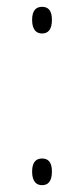

<svg xmlns="http://www.w3.org/2000/svg" viewBox="-20 -537 246 562"><path d="M103 -439C119 -439 132 -448 132 -479C132 -509 119 -517 103 -517C88 -517 74 -509 74 -479C74 -448 88 -439 103 -439ZM103 5C119 5 132 -4 132 -35C132 -65 119 -73 103 -73C88 -73 74 -65 74 -35C74 -4 88 5 103 5Z"/></svg>

Font: Noto Serif Sinhala ExtraCondensed Thin
Style: Regular
Weight: 100
Width: 2
Designer: Jelle Bosma - Monotype Design Team
Foundry: Monotype Imaging Inc.
Version: Version 2.007